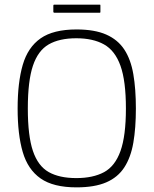

<svg xmlns="http://www.w3.org/2000/svg" viewBox="-20 -802 663 828"><path d="M56 -334Q56 -446 78 -522Q100 -598 155 -636.5Q210 -675 310 -675Q388 -675 438 -653Q488 -631 516 -588.5Q544 -546 555 -482Q566 -418 566 -334Q566 -250 555 -186.5Q544 -123 516 -80Q488 -37 438 -15.5Q388 6 310 6Q210 6 155 -32.5Q100 -71 78 -146.5Q56 -222 56 -334ZM100 -334Q100 -216 122 -151Q144 -86 190 -60Q236 -34 309 -34Q381 -34 428.5 -59.5Q476 -85 499.5 -150.5Q523 -216 523 -334Q523 -453 499.5 -518.5Q476 -584 428.5 -610.5Q381 -637 309 -637Q236 -637 190 -610.5Q144 -584 122 -518.5Q100 -453 100 -334ZM413 -751Q413 -749 412.5 -748Q412 -747 409 -747H215Q212 -747 211 -748.5Q210 -750 210 -751V-778Q210 -780 211 -781Q212 -782 215 -782H409Q412 -782 412.5 -781.5Q413 -781 413 -778Z"/></svg>

Font: Glory Thin ExtraLight
Style: Regular
Weight: 250
Version: Version 1.011